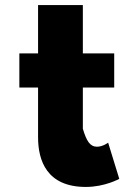

<svg xmlns="http://www.w3.org/2000/svg" viewBox="-20 -724 548 759"><path d="M130.5 -513H56.5V-378H130.5V-181C130.5 -90 164.5 15 319.4 15C394.5 15 451.5 -17 451.5 -17L407.5 -160C407.5 -160 386.5 -144 363.5 -144C335.5 -144 321.9 -167 307.5 -215V-378H431.5V-513H307.5V-704H130.5Z"/></svg>

Font: Hussar
Style: BdSuprExt
Weight: 700
Foundry: Cannot Into Space Fonts
Version: Version 2.00